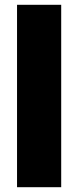

<svg xmlns="http://www.w3.org/2000/svg" viewBox="-20 -780 328 800"><path d="M235 0H51V-760H235Z"/></svg>

Font: Noto Sans Display SemiCondensed Black
Style: Regular
Weight: 900
Width: 4
Designer: Monotype Design Team
Foundry: Monotype Imaging Inc.
Version: Version 1.900